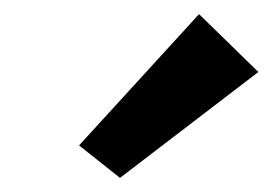

<svg xmlns="http://www.w3.org/2000/svg" viewBox="-20 -792 386 272"><path d="M150 -540 92 -586 262 -772 346 -690Z"/></svg>

Font: Marhey Light
Style: Regular
Weight: 300
Designer: Nur Syamsi & Bustanul Arifin
Foundry: Namelatype
Version: Version 1.000